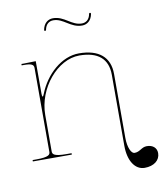

<svg xmlns="http://www.w3.org/2000/svg" viewBox="-93 -806 874 1019"><g transform="rotate(-10 344.0 -297.0)"><path d="M461 -724C456.5 -725 455 -721 455 -720C449.5 -688 429.5 -676 408.5 -676C352.5 -676 323.5 -730 261.5 -730C233.5 -730 211 -711 205 -677C204 -672.5 208 -671 209 -671C210 -671 214 -671 215 -675.5C220.5 -705.5 239 -719 261.5 -719C316.5 -719 345 -665 408.5 -665C434.5 -665 458.5 -682 465 -718C465 -719 465.5 -723 461 -724ZM55 -520V-512.5H67.5C106 -512.5 120 -506 120 -487.5V-35C120 -20.5 113.5 -7.5 45 -7.5H25V0H235V-7.5H207.5C139 -7.5 132.5 -20.5 132.5 -35V-231C132.5 -376 247 -511 365 -511C466 -511 517.5 -465.5 517.5 -381V2.5C517.5 83 552 136.5 604 136.5C654 136.5 687.5 110.5 687.5 71.5C687.5 43.5 666.5 25 634.5 25C605 25 595 49 564.5 49C547.5 49 530 15 530 -38V-382.5C530 -473.5 472 -522.5 365 -522.5C271.5 -522.5 183.5 -443.5 144 -342.5C140.5 -333.5 138 -330 136 -330C133.5 -330 132.5 -337 132.5 -345.5V-521.5L67.5 -520Z"/></g></svg>

Font: ZnikomitNo24
Style: Regular
Weight: 500
Designer: gluk
Foundry: gluk
Version: Version 0.55